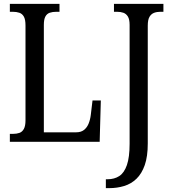

<svg xmlns="http://www.w3.org/2000/svg" viewBox="-20 -734 883 994"><path d="M528 240V194H537Q572 194 597.5 177.5Q623 161 637 120.5Q651 80 651 10V-605Q651 -634 642 -648.5Q633 -663 618.5 -668Q604 -673 586 -673H570V-714H826V-673H810Q792 -673 777.5 -667.5Q763 -662 754 -647Q745 -632 745 -601V9Q745 76 729.5 120.5Q714 165 686.5 191.5Q659 218 622.5 229Q586 240 546 240ZM31 0V-41H48Q66 -41 80.5 -46Q95 -51 103.5 -66.5Q112 -82 112 -111V-602Q112 -633 103.5 -648Q95 -663 80 -668Q65 -673 46 -673H31V-714H288V-673H272Q252 -673 237.5 -668Q223 -663 215 -648.5Q207 -634 207 -605V-49H374Q399 -49 414.5 -61Q430 -73 438.5 -93.5Q447 -114 450 -139L459 -214H502L496 0Z"/></svg>

Font: Noto Serif Condensed
Style: Regular
Weight: 400
Width: 3
Designer: Monotype Design Team
Foundry: Monotype Imaging Inc.
Version: Version 2.015